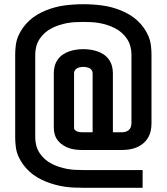

<svg xmlns="http://www.w3.org/2000/svg" viewBox="-20 -795 790 910"><path d="M375 95Q352 95 329.5 94Q307 93 284.5 89.5Q262 86 240 80Q218 74 197 65.5Q176 57 156.5 45.5Q137 34 120 18.5Q103 3 89.5 -15.5Q76 -34 67 -54.5Q58 -75 55 -98Q52 -121 52 -143V-537Q52 -559 55 -581.5Q58 -604 67 -625Q76 -646 89.5 -664.5Q103 -683 120 -698.5Q137 -714 156.5 -725.5Q176 -737 197 -745.5Q218 -754 240 -760Q262 -766 284.5 -769Q307 -772 329.5 -773.5Q352 -775 375 -775Q398 -775 420.5 -773.5Q443 -772 465.5 -769Q488 -766 510 -760Q532 -754 553 -745.5Q574 -737 593.5 -725.5Q613 -714 630 -698.5Q647 -683 660.5 -664.5Q674 -646 683 -625Q692 -604 695 -581.5Q698 -559 698 -537V-210Q698 -191 694 -173.5Q690 -156 680.5 -140.5Q671 -125 656.5 -113.5Q642 -102 625.5 -95.5Q609 -89 591 -86.5Q573 -84 555 -84H375Q359 -84 342.5 -85.5Q326 -87 310 -92Q294 -97 280 -106Q266 -115 255.5 -127.5Q245 -140 240 -156Q235 -172 235 -189V-449Q235 -466 239.5 -482.5Q244 -499 254 -513Q264 -527 278 -536.5Q292 -546 308 -551.5Q324 -557 341 -559.5Q358 -562 375 -562Q392 -562 409 -559.5Q426 -557 442 -551.5Q458 -546 472 -536.5Q486 -527 496 -513Q506 -499 510.5 -482.5Q515 -466 515 -449V-168H555Q564 -168 573 -170Q582 -172 589 -177.5Q596 -183 599.5 -192Q603 -201 603 -210V-537Q603 -556 598 -575Q593 -594 582.5 -610Q572 -626 557.5 -639Q543 -652 525.5 -661Q508 -670 489.5 -676Q471 -682 452 -685.5Q433 -689 413.5 -690Q394 -691 375 -691Q356 -691 336.5 -690Q317 -689 298 -685.5Q279 -682 260.5 -676Q242 -670 224.5 -661Q207 -652 192.5 -639Q178 -626 167.5 -610Q157 -594 152 -575Q147 -556 147 -537V-143Q147 -124 152 -105Q157 -86 167.5 -70Q178 -54 192.5 -41Q207 -28 224.5 -19Q242 -10 260.5 -4Q279 2 298 5.5Q317 9 336.5 10Q356 11 375 11H656V95ZM375 -168H419V-449Q419 -456 414.5 -462.5Q410 -469 403.5 -472Q397 -475 389.5 -476.5Q382 -478 375 -478Q368 -478 360.5 -476.5Q353 -475 346.5 -472Q340 -469 335.5 -462.5Q331 -456 331 -449V-189Q331 -182 336.5 -177.5Q342 -173 348.5 -171Q355 -169 361.5 -168.5Q368 -168 375 -168Z"/></svg>

Font: Iosevka Aile Medium
Style: Regular
Weight: 500
Designer: Belleve Invis
Foundry: Belleve Invis
Version: Version 27.3.5; ttfautohint (v1.8.4)